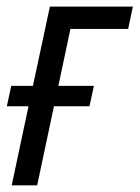

<svg xmlns="http://www.w3.org/2000/svg" viewBox="-20 -555 418 575"><path d="M15.1 0 65.4 -236.8H0.5L13.7 -297.9H78.6L129.4 -535.2H377.9L363.8 -468.3H190.9L154.8 -297.9H261.2L248 -236.8H141.6L91.3 0Z"/></svg>

Font: Open Sans SemiCondensed
Style: Italic
Weight: 400
Width: 4
Italic angle: -12°
Designer: Monotype Design Team
Foundry: Monotype Imaging Inc.
Version: Version 3.000